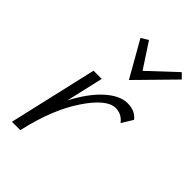

<svg xmlns="http://www.w3.org/2000/svg" viewBox="-206 -764 845 845"><g transform="rotate(45 216.0 -341.5)"><path d="M432 -660 269 -494 174 -661 207 -681 283 -565 409 -683ZM337 -418Q385 -418 409 -386L377 -334Q353 -366 315 -366Q260 -366 192 -264.5Q124 -163 88 -4L87 0H35L130 -413H181L141 -239Q186 -325 238 -371.5Q290 -418 337 -418Z"/></g></svg>

Font: EauTestText Semilight
Style: Italic
Weight: 300
Italic angle: -12°
Designer: Christian Thalmann (Catharsis Fonts)
Version: Version 0.001;PS 000.001;hotconv 1.0.88;makeotf.lib2.5.64775